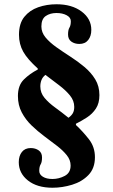

<svg xmlns="http://www.w3.org/2000/svg" viewBox="-20 -672 531 900"><path d="M336 -92V-86Q369 -55 397 -19Q425 17 425 65Q425 117 394.5 148.5Q364 180 318 194Q272 208 226 208Q154 208 111 174Q68 140 68 88Q68 59 82.5 40.5Q97 22 124 22Q146 22 161.5 33Q177 44 177 66Q177 88 170.5 98.5Q164 109 164 129Q164 146 181 156.5Q198 167 226 167Q256 167 283.5 152.5Q311 138 311 104Q311 78 293 55.5Q275 33 247 11.5Q219 -10 187.5 -33.5Q156 -57 128 -84Q100 -111 82 -145Q64 -179 64 -222Q64 -272 92 -299.5Q120 -327 157 -346V-351Q109 -394 89 -429.5Q69 -465 69 -509Q69 -562 94 -593Q119 -624 159 -638Q199 -652 245 -652Q317 -652 362.5 -618Q408 -584 408 -532Q408 -503 393.5 -484.5Q379 -466 352 -466Q330 -466 314.5 -477Q299 -488 299 -510Q299 -532 305.5 -542.5Q312 -553 312 -573Q312 -590 292.5 -600.5Q273 -611 245 -611Q215 -611 194.5 -597Q174 -583 174 -548Q174 -520 193.5 -496.5Q213 -473 244 -451Q275 -429 310 -406.5Q345 -384 376 -358Q407 -332 426.5 -300Q446 -268 446 -226Q446 -188 429.5 -163Q413 -138 387.5 -121.5Q362 -105 336 -92ZM301 -120Q315 -130 321.5 -141.5Q328 -153 328 -171Q328 -200 308 -224.5Q288 -249 257 -272.5Q226 -296 193 -321Q180 -311 174.5 -297Q169 -283 169 -267Q169 -237 188.5 -213.5Q208 -190 238.5 -168Q269 -146 301 -120Z"/></svg>

Font: STIX Two Text
Style: Bold
Weight: 700
Designer: Ross Mills, John Hudson & Paul Hanslow, Tiro Typeworks Ltd; with prior portions MicroPress Inc., and Coen Hoffman.
Foundry: Tiro Typeworks Ltd
Version: Version 2.13 b171